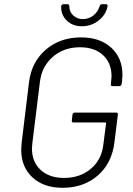

<svg xmlns="http://www.w3.org/2000/svg" viewBox="-20 -886 635 914"><path d="M81 -174Q81 -184 83 -206L118 -494Q130 -591 198 -649.5Q266 -708 366 -708Q456 -708 509.5 -659Q563 -610 563 -529Q563 -520 561 -500L559 -486Q557 -476 548 -476H516Q506 -476 508 -486L509 -499Q511 -515 511 -523Q511 -586 470.5 -623.5Q430 -661 361 -661Q284 -661 231.5 -615.5Q179 -570 170 -496L134 -204Q132 -188 132 -180Q132 -115 173.5 -77Q215 -39 285 -39Q361 -39 412.5 -82.5Q464 -126 472 -198L485 -299Q485 -303 481 -303H330Q320 -303 322 -313L325 -340Q327 -350 336 -350H533Q543 -350 541 -340L525 -210Q513 -109 445.5 -50.5Q378 8 278 8Q188 8 134.5 -41.5Q81 -91 81 -174ZM271 -856Q272 -860 275 -863Q278 -866 282 -866H301Q310 -866 310 -856Q310 -830 328.5 -812.5Q347 -795 375 -795Q402 -795 424.5 -812.5Q447 -830 454 -856Q457 -866 466 -866H484Q493 -866 492 -856Q484 -815 449 -788Q414 -761 370 -761Q326 -761 298 -788Q270 -815 271 -856Z"/></svg>

Font: Barlow Light
Style: Italic
Weight: 300
Italic angle: -7°
Designer: Jeremy Tribby
Foundry: Tribby Type
Version: Version 1.408